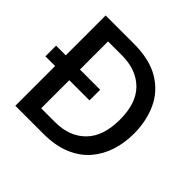

<svg xmlns="http://www.w3.org/2000/svg" viewBox="-158 -786 944 944"><g transform="rotate(45 313.5 -314.0)"><path d="M577.1 -315.4Q577.1 -252 559.1 -195.3Q541 -138.7 503.4 -94.7Q465.8 -50.8 405.8 -25.4Q345.7 0 261.7 0H67.4V-276.4H0V-350.6H67.4V-627.9H261.7Q374 -627.9 443.4 -585.9Q512.7 -543.9 544.9 -472.7Q577.1 -401.4 577.1 -315.4ZM479.5 -315.4Q479.5 -430.7 420.9 -488.3Q362.3 -545.9 262.7 -545.9H166V-350.6H306.6V-276.4H166V-81.1H262.7Q362.3 -81.1 420.9 -140.6Q479.5 -200.2 479.5 -315.4Z"/></g></svg>

Font: Namkio Khamti Book
Style: Regular
Weight: 500
Designer: Debbi Hosken
Foundry: SIL International
Version: Version 3.917